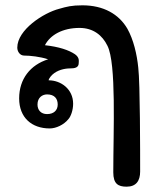

<svg xmlns="http://www.w3.org/2000/svg" viewBox="-20 -478 610 722"><path d="M161 -255C94 -234 52 -181 52 -108C52 -36 99 5 167 5C190 5 220 -8 238 -31C246 -40 255 -63 255 -88C255 -143 209 -176 163 -176C163 -183 175 -197 184 -203C205 -218 230 -221 248 -221C269 -221 276 -229 276 -241C276 -248 280 -261 262 -274C238 -290 202 -302 149 -308C169 -347 216 -373 279 -373C331 -373 365 -345 384 -306C418 -239 406 14 406 170C406 213 424 224 456 224C492 224 507 202 507 167C507 97 507 -166 500 -223C495 -274 482 -329 459 -370C427 -425 369 -458 290 -458C249 -458 231 -453 203 -445C144 -430 45 -366 45 -299C45 -284 55 -269 71 -269C93 -269 131 -265 161 -255ZM157 -123C185 -123 197 -107 197 -85C197 -63 182 -49 157 -49C134 -49 121 -64 121 -85C121 -111 139 -123 157 -123Z"/></svg>

Font: Itim
Style: Regular
Weight: 400
Designer: CadsonDemak Team
Foundry: Pablo Impallari
Version: Version 1.002;PS 001.002;hotconv 1.0.88;makeotf.lib2.5.64775